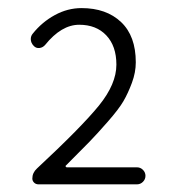

<svg xmlns="http://www.w3.org/2000/svg" viewBox="-20 -912 441 484"><path d="M77.1 -447.3Q70.3 -447.3 65.9 -451.7Q61.5 -456.1 61.5 -461.9Q61.5 -476.6 73.2 -487.3Q185.5 -591.8 229.5 -646Q273.4 -700.2 273.4 -749Q273.4 -795.9 248 -822.8Q222.7 -849.6 179.7 -849.6Q134.8 -849.6 93.8 -798.8Q87.9 -792 79.6 -791Q71.3 -790 65.4 -795.9Q57.6 -803.7 57.6 -813.5Q57.6 -821.3 62.5 -827.1Q85.9 -856.4 118.2 -874Q150.4 -891.6 185.5 -891.6Q248 -891.6 285.2 -856.4Q322.3 -821.3 322.3 -754.9Q322.3 -729.5 312.5 -703.1Q302.7 -676.8 291 -656.7Q279.3 -636.7 251.5 -605Q223.6 -573.2 205.6 -554.7Q187.5 -536.1 146.5 -495.1Q144.5 -494.1 145.5 -492.2Q146.5 -490.2 148.4 -490.2H325.2Q334 -490.2 340.3 -483.9Q346.7 -477.5 346.7 -468.8Q346.7 -460 340.3 -453.6Q334 -447.3 325.2 -447.3Z"/></svg>

Font: Gen Jyuu Gothic P Light
Style: Regular
Weight: 200
Designer: [Source Han Sans]
Ryoko NISHIZUKA  (kana & ideographs); Paul D. Hunt (Latin, Greek & Cyrillic); Wenlong ZHANG  (bopomofo
Version: Version 1.002.20150607